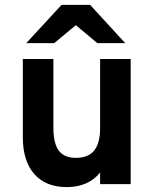

<svg xmlns="http://www.w3.org/2000/svg" viewBox="-20 -752 632 784"><path d="M252.6 12Q167.1 12 120.2 -41.1Q73.2 -94.3 73.2 -192V-511H198V-231.2Q198 -166.5 220.1 -136.9Q242.1 -107.4 289.4 -107.4Q340.4 -107.4 364.6 -137.3Q388.8 -167.2 388.8 -229.2V-511H513.6V0H388.8V-47.8Q365.5 -18.1 331.1 -3.1Q296.8 12 252.6 12ZM87.3 -576 231.3 -732H348.1L491.1 -576H377.3L289.7 -649.2L201.5 -576Z"/></svg>

Font: Overpass
Style: Regular
Weight: 400
Designer: Delve Withrington, Dave Bailey, Thomas Jockin
Foundry: Delve Fonts LLC
Version: Version 4.000